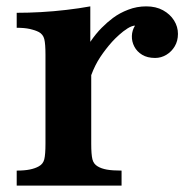

<svg xmlns="http://www.w3.org/2000/svg" viewBox="-20 -580 608 600"><path d="M262.2 -449.2Q279.3 -474.6 297.6 -492.9Q315.9 -511.2 333 -523.9Q354 -539.6 380.9 -549.8Q407.7 -560.1 437 -560.1Q467.3 -560.1 489.5 -547.9Q511.7 -535.6 523.9 -516.1Q536.1 -496.6 536.1 -474.1Q536.1 -452.1 526.1 -435.3Q516.1 -418.5 499.8 -408.7Q483.4 -398.9 464.8 -398.9Q440.4 -398.9 424.1 -408.9Q407.7 -418.9 399.7 -434.6Q391.6 -450.2 392.1 -467.5Q392.6 -484.9 401.9 -500Q391.6 -499.5 378.2 -491Q364.7 -482.4 352.1 -470.9Q339.4 -459.5 330.1 -449.2Q310.1 -426.8 293.5 -401.9Q276.9 -377 265.1 -345.2V-130.9Q265.1 -97.2 268.8 -82.3Q272.5 -67.4 285.2 -60.1Q296.4 -53.2 314 -50Q331.5 -46.9 359.9 -46.9V0H32.2V-46.9Q56.6 -46.9 73.2 -50.3Q89.8 -53.7 101.1 -60.1Q114.7 -67.4 118.4 -82.3Q122.1 -97.2 122.1 -130.9V-409.2Q122.1 -442.9 118.4 -457.8Q114.7 -472.7 101.1 -480Q89.8 -485.8 73.2 -489.5Q56.6 -493.2 32.2 -493.2V-540Q68.4 -540 108.2 -542.2Q147.9 -544.4 187.5 -549.1Q227.1 -553.7 262.2 -560.1Z"/></svg>

Font: BIZ UDPMincho
Style: Bold
Weight: 700
Designer: TypeBank Co., Ltd.
Foundry: Morisawa Inc.
Version: Version 1.06